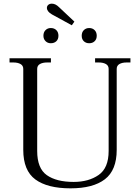

<svg xmlns="http://www.w3.org/2000/svg" viewBox="-20 -1018 764 1048"><path d="M264 -939Q236 -955 236 -975Q236 -985 243.5 -991.5Q251 -998 263 -998Q283 -998 302 -979L386 -900L372 -880ZM217 -823Q217 -842 228.5 -853.5Q240 -865 257 -865Q276 -865 287.5 -853.5Q299 -842 299 -823Q299 -804 287.5 -793Q276 -782 257 -782Q240 -782 228.5 -793.5Q217 -805 217 -823ZM426 -823Q426 -842 437.5 -853.5Q449 -865 467 -865Q485 -865 496.5 -853.5Q508 -842 508 -823Q508 -804 496.5 -793Q485 -782 467 -782Q449 -782 437.5 -793Q426 -804 426 -823ZM107 -200V-642Q107 -660 92 -668.5Q77 -677 53 -677H32V-700H258V-677H237Q213 -677 198 -668.5Q183 -660 183 -642V-194Q183 -99 235.5 -62Q288 -25 382 -25Q464 -25 518.5 -63Q573 -101 573 -194V-642Q573 -660 558 -668.5Q543 -677 519 -677H499V-700H692V-677H671Q647 -677 632 -668.5Q617 -660 617 -642V-200Q617 -89 552.5 -39.5Q488 10 365 10Q239 10 173 -38.5Q107 -87 107 -200Z"/></svg>

Font: Taviraj Light
Style: Regular
Weight: 300
Designer: Katatrad Team
Foundry: CadsonDemak
Version: Version 1.001